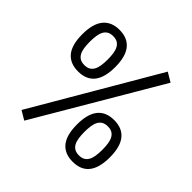

<svg xmlns="http://www.w3.org/2000/svg" viewBox="-199 -885 1079 1079"><g transform="rotate(45 340.5 -345.5)"><path d="M171.4 -421.9Q192.4 -421.9 206.1 -429.9Q219.7 -438 227.8 -452.9Q235.8 -467.8 239 -489Q242.2 -510.3 242.2 -536.6Q242.2 -563.5 239 -584.7Q235.8 -606 227.8 -620.8Q219.7 -635.7 206.1 -643.8Q192.4 -651.9 171.4 -651.9Q149.9 -651.9 136.2 -643.8Q122.6 -635.7 114.5 -620.8Q106.4 -606 103.3 -584.7Q100.1 -563.5 100.1 -536.6Q100.1 -510.3 103.3 -489Q106.4 -467.8 114.5 -452.9Q122.6 -438 136.2 -429.9Q149.9 -421.9 171.4 -421.9ZM40.5 -536.6Q40.5 -620.1 74.2 -661.1Q107.9 -702.1 171.4 -702.1Q235.8 -702.1 269 -661.1Q302.2 -620.1 302.2 -536.6Q302.2 -371.6 171.4 -371.6Q106.9 -371.6 73.7 -412.4Q40.5 -453.1 40.5 -536.6ZM100.1 5.9 528.8 -727.5 584 -694.8 153.3 37.6ZM579.6 -156.7Q579.6 -183.1 576.4 -204.6Q573.2 -226.1 565.2 -241Q557.1 -255.9 543.5 -263.9Q529.8 -272 508.8 -272Q487.3 -272 473.4 -263.9Q459.5 -255.9 451.4 -241Q443.4 -226.1 440.2 -204.6Q437 -183.1 437 -156.7Q437 -130.4 440.2 -108.9Q443.4 -87.4 451.4 -72.5Q459.5 -57.6 473.4 -49.6Q487.3 -41.5 508.8 -41.5Q529.8 -41.5 543.5 -49.6Q557.1 -57.6 565.2 -72.5Q573.2 -87.4 576.4 -108.9Q579.6 -130.4 579.6 -156.7ZM377.9 -156.7Q377.9 -240.2 410.9 -281.2Q443.8 -322.3 508.8 -322.3Q573.2 -322.3 606.4 -281.2Q639.6 -240.2 639.6 -156.7Q639.6 8.8 508.8 8.8Q444.3 8.8 411.1 -32.2Q377.9 -73.2 377.9 -156.7Z"/></g></svg>

Font: Mako
Style: Regular
Weight: 400
Designer: vernon adams
Foundry: vernon adams
Version: Version 1.000